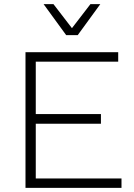

<svg xmlns="http://www.w3.org/2000/svg" viewBox="-20 -914 652 934"><path d="M468 -894 358 -743H302L192 -894H240L330 -777L420 -894ZM104 0V-660H555V-614H154V-359H471V-312H154V-46H571V0Z"/></svg>

Font: Elaine Sans Light
Style: Regular
Weight: 300
Designer: Wei Huang
Foundry: Wei Huang
Version: Version 2.001;December 24, 2019;FontCreator 12.0.0.2547 64-b